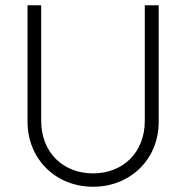

<svg xmlns="http://www.w3.org/2000/svg" viewBox="-20 -702 709 732"><path d="M335 10C477 10 585 -95 585 -237V-682H532V-241C532 -119 447 -41 335 -41C222 -41 137 -119 137 -242V-682H85V-238C85 -96 192 10 335 10Z"/></svg>

Font: MV Cash ExtraLight
Style: Regular
Weight: 200
Designer: Rodrigo Fuenzalida
Foundry: fragTYPE
Version: Version 1.100;Glyphs 3.1.2 (3151)